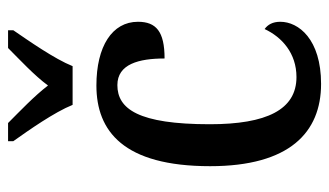

<svg xmlns="http://www.w3.org/2000/svg" viewBox="-190 -616 816 476"><g transform="rotate(-90 218.0 -378.0)"><path d="M196 -606H292C310 -651 355 -715 381 -753V-766H337C308 -737 269 -701 244 -667C218 -701 180 -737 151 -766H106V-753C133 -715 178 -651 196 -606ZM248 10C359 10 402 -46 402 -91C402 -110 395 -122 384 -130C364 -87 324 -51 265 -51C184 -51 148 -125 148 -266C148 -443 186 -495 245 -495C297 -495 311 -442 311 -378C378 -378 402 -399 402 -444C402 -508 341 -547 244 -547C131 -547 44 -480 44 -265C44 -68 128 10 248 10Z"/></g></svg>

Font: Noto Serif Ethiopic Condensed Medium
Style: Regular
Weight: 500
Width: 3
Designer: Monotype Design Team
Foundry: Monotype Imaging Inc.
Version: Version 2.102